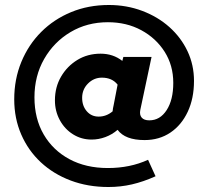

<svg xmlns="http://www.w3.org/2000/svg" viewBox="-20 -605 832 769"><path d="M414 144Q332 144 263 118Q194 92 143.5 45Q93 -2 65 -66.5Q37 -131 37 -207Q37 -288 65.5 -357Q94 -426 145 -477Q196 -528 265 -556.5Q334 -585 416 -585Q487 -585 549.5 -561.5Q612 -538 658.5 -496.5Q705 -455 731 -400Q757 -345 757 -281Q757 -211 732 -157.5Q707 -104 662.5 -74Q618 -44 559 -44Q481 -44 451 -85Q429 -66 402 -56Q375 -46 347 -46Q306 -46 272.5 -67Q239 -88 219.5 -124Q200 -160 200 -203Q200 -256 224.5 -298Q249 -340 290 -365Q331 -390 383 -390Q433 -390 470 -361L474 -377H587L542 -165Q538 -145 547.5 -134Q557 -123 578 -123Q621 -123 647.5 -164Q674 -205 674 -273Q674 -343 639.5 -397.5Q605 -452 546 -484Q487 -516 412 -516Q329 -516 262.5 -476.5Q196 -437 157 -369Q118 -301 118 -215Q118 -130 155 -66.5Q192 -3 258 32.5Q324 68 412 68Q501 68 573 35L603 101Q554 123 508.5 133.5Q463 144 414 144ZM375 -138Q406 -138 431 -159Q432 -171 435 -183L451 -266Q429 -294 388 -294Q356 -294 332.5 -270.5Q309 -247 309 -213Q309 -181 327.5 -159.5Q346 -138 375 -138Z"/></svg>

Font: Red Hat Display Black
Style: Regular
Weight: 900
Designer: Pentagram, MCKL
Foundry: Pentagram, MCKL
Version: Version 1.023; ttfautohint (v1.8.3)